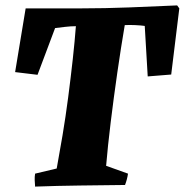

<svg xmlns="http://www.w3.org/2000/svg" viewBox="-20 -685 684 711"><path d="M110 6Q109 -6 108.5 -18Q108 -30 110 -42L190 -61Q200 -115 211.5 -183.5Q223 -252 232.5 -325Q242 -398 249.5 -466Q257 -534 261 -588Q243 -588 221 -585.5Q199 -583 184 -581L119 -408Q99 -410 77.5 -413Q56 -416 36 -418L75 -654H283Q367 -654 458 -657.5Q549 -661 636 -665L644 -654L614 -409Q592 -407 570.5 -405.5Q549 -404 527 -402L516 -589Q502 -591 480.5 -592Q459 -593 442 -592Q428 -510 414.5 -416.5Q401 -323 390 -233Q379 -143 373 -71L454 -42Q451 -21 443 0Q358 1 275 2Q192 3 110 6Z"/></svg>

Font: Albura ExtraBold
Style: Italic
Weight: 758
Italic angle: -7°
Designer: Mercedes Jáuregui
Foundry: Omnibus-Type Team
Version: Version 1.000; ttfautohint (v1.8.3)